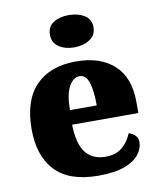

<svg xmlns="http://www.w3.org/2000/svg" viewBox="-87 -846 772 925"><g transform="rotate(-10 299.0 -383.5)"><path d="M320 10Q178 10 109.5 -62.5Q41 -135 41 -266Q41 -407 111 -479Q181 -551 308 -551Q426 -551 493.5 -489.5Q561 -428 561 -309V-254H237Q239 -160 272.5 -117Q306 -74 370 -74Q421 -74 451.5 -100Q482 -126 498 -166Q517 -161 529.5 -148Q542 -135 542 -115Q542 -85 520 -56Q498 -27 449.5 -8.5Q401 10 320 10ZM370 -325Q370 -399 356.5 -438.5Q343 -478 313 -478Q281 -478 260 -439Q239 -400 239 -325ZM313 -619Q268 -619 237.5 -639.5Q207 -660 207 -698Q207 -739 237.5 -758Q268 -777 313 -777Q356 -777 388 -758Q420 -739 420 -698Q420 -660 388 -639.5Q356 -619 313 -619Z"/></g></svg>

Font: Noto Serif Kannada Black
Style: Regular
Weight: 900
Version: Version 2.003